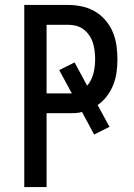

<svg xmlns="http://www.w3.org/2000/svg" viewBox="-20 -755 540 775"><path d="M78 0V-735H255Q283 -735 311 -729Q339 -723 363 -709Q387 -695 405.5 -673.5Q424 -652 435 -626Q446 -600 450 -572Q454 -544 454 -516Q454 -490 450.5 -464Q447 -438 437.5 -413.5Q428 -389 412 -367.5Q396 -346 374 -331L422 -243L360 -212L311 -303Q297 -299 283 -298.5Q269 -298 255 -298H168V0ZM168 -378H270L219 -472L281 -503L332 -409Q341 -420 347.5 -433Q354 -446 357.5 -460Q361 -474 362.5 -488Q364 -502 364 -516Q364 -533 362 -549.5Q360 -566 355 -582Q350 -598 340.5 -612Q331 -626 318 -636Q305 -646 288.5 -650.5Q272 -655 255 -655H168Z"/></svg>

Font: Iosevka Term Medium
Style: Regular
Weight: 500
Monospace: yes
Designer: Belleve Invis
Foundry: Belleve Invis
Version: Version 26.3.1